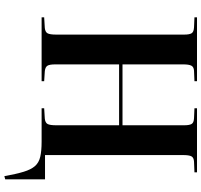

<svg xmlns="http://www.w3.org/2000/svg" viewBox="-42 -728 945 902"><g transform="rotate(90 431.0 -277.5)"><path d="M808 175Q798 119 787.5 84.5Q777 50 761 31.5Q745 13 717.5 6.5Q690 0 646 0H489V-12L538 -15Q557 -17 563 -28Q569 -39 569 -68V-364H283V-64Q283 -37 289.5 -27Q296 -17 315 -15L362 -12V0H62V-12L112 -15Q131 -17 137 -28Q143 -39 143 -68V-670Q143 -695 136.5 -705Q130 -715 109 -716L62 -718V-730H362V-718L313 -716Q295 -715 289 -703.5Q283 -692 283 -665V-380H569V-670Q569 -694 563 -704.5Q557 -715 536 -716L489 -718V-730H790V-718L740 -716Q721 -715 715 -704Q709 -693 709 -665V-16H823V171Z"/></g></svg>

Font: Literata 72pt SemiBold
Style: Regular
Weight: 600
Designer: Latin by Veronika Burian and Jose Scaglione. Greek by Irene Vlachou. Cyrillic by Vera Evstafieva.
Foundry: TypeTogether
Version: Version 3.002